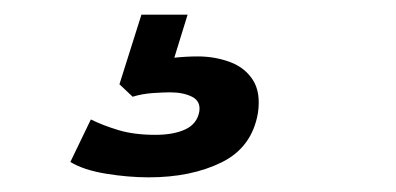

<svg xmlns="http://www.w3.org/2000/svg" viewBox="-20 -40 540 262"><path d="M183 202Q155 202 124.5 197Q94 192 76 181L104 123Q120 131 141.5 137.5Q163 144 192 144Q217 144 233 136.5Q249 129 252 112Q254 98 242 92Q230 86 212 86Q203 86 188.5 87Q174 88 161 92L143 75L173 -20H236L211 61L186 45Q198 41 215.5 39Q233 37 250 37Q273 37 293.5 44.5Q314 52 325 69Q336 86 332 114Q324 161 282.5 181.5Q241 202 183 202Z"/></svg>

Font: Nunito Sans 6pt
Style: Bold Italic
Weight: 700
Italic angle: -9°
Version: Version 3.101;gftools[0.9.27]